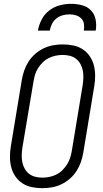

<svg xmlns="http://www.w3.org/2000/svg" viewBox="-20 -975 540 1003"><path d="M202 8Q173 8 146 2.5Q119 -3 97 -17.5Q75 -32 60 -54Q45 -76 38.5 -102Q32 -128 32 -156Q32 -184 37 -213L94 -558Q98 -582 106.5 -606.5Q115 -631 129 -653Q143 -675 163.5 -693Q184 -711 208 -722.5Q232 -734 257.5 -738.5Q283 -743 307 -743Q336 -743 363 -737.5Q390 -732 412 -717.5Q434 -703 449 -681Q464 -659 470.5 -633Q477 -607 477 -579Q477 -551 472 -522L415 -177Q411 -153 402.5 -128.5Q394 -104 380 -82Q366 -60 345.5 -42Q325 -24 301 -12.5Q277 -1 251.5 3.5Q226 8 202 8ZM202 -47Q220 -47 239 -51Q258 -55 275 -63.5Q292 -72 306 -86Q320 -100 330.5 -116.5Q341 -133 346.5 -150.5Q352 -168 355 -186L412 -531Q415 -551 415.5 -570Q416 -589 412.5 -607Q409 -625 400 -641Q391 -657 377 -668Q363 -679 344.5 -683.5Q326 -688 307 -688Q289 -688 270 -684Q251 -680 234 -671.5Q217 -663 203 -649Q189 -635 178.5 -618.5Q168 -602 163 -584.5Q158 -567 155 -549L97 -204Q94 -184 93.5 -165Q93 -146 96.5 -128Q100 -110 109 -94Q118 -78 132 -67Q146 -56 164.5 -51.5Q183 -47 202 -47ZM178 -815Q183 -844 197.5 -872.5Q212 -901 237.5 -920.5Q263 -940 293 -947.5Q323 -955 352 -955Q381 -955 409 -947.5Q437 -940 455.5 -920.5Q474 -901 479.5 -872.5Q485 -844 480 -815H418Q421 -833 418.5 -850Q416 -867 404.5 -878.5Q393 -890 377 -895Q361 -900 343 -900Q325 -900 307 -895Q289 -890 274.5 -878.5Q260 -867 251.5 -850Q243 -833 240 -815Z"/></svg>

Font: Iosevka Curly Light
Style: Italic
Weight: 300
Italic angle: -9°
Monospace: yes
Designer: Belleve Invis
Foundry: Belleve Invis
Version: Version 22.1.2; ttfautohint (v1.8.4)